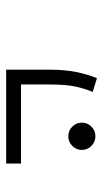

<svg xmlns="http://www.w3.org/2000/svg" viewBox="125 -751 336 626"><g transform="rotate(-90 293.0 -438.0)"><path d="M351.1 -290 306.2 -303.7Q317.4 -330.1 324 -361.1Q330.6 -392.1 330.6 -448.2V-537.6H72.8V-585.9H378.9V-448.2Q378.9 -392.1 370.6 -354.2Q362.3 -316.4 351.1 -290ZM161.6 -294.9Q143.6 -294.9 130.4 -307.9Q117.2 -320.8 117.2 -338.9Q117.2 -357.4 130.4 -370.4Q143.6 -383.3 161.6 -383.3Q180.2 -383.3 193.1 -370.4Q206.1 -357.4 206.1 -338.9Q206.1 -320.8 193.1 -307.9Q180.2 -294.9 161.6 -294.9Z"/></g></svg>

Font: Cascadia Mono ExtraLight
Style: Regular
Weight: 200
Monospace: yes
Designer: Aaron Bell
Foundry: Saja Typeworks
Version: Version 2404.023; ttfautohint (v1.8.4)